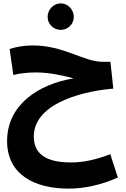

<svg xmlns="http://www.w3.org/2000/svg" viewBox="-20 -846 748 1137"><path d="M340 -669C382 -669 417 -703 417 -746C417 -789 382 -826 340 -826C297 -826 262 -789 262 -746C262 -703 297 -669 340 -669ZM387 271C471 271 575 252 678 205L633 67C554 98 476 116 401 116C293 116 180 90 180 -37C180 -248 511 -311 651 -321L634 -480H589C473 -480 362 -577 171 -577C122 -577 76 -568 37 -556L59 -402C93 -411 141 -417 191 -417C276 -417 356 -398 416 -382C205 -347 22 -224 22 -11C22 188 184 271 387 271Z"/></svg>

Font: Noto Sans Arabic UI XBd
Style: Regular
Weight: 800
Designer: Monotype Design Team, Nadine Chahine and Nizar Qandah
Foundry: Monotype Imaging Inc.
Version: Version 2.010